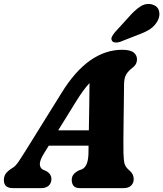

<svg xmlns="http://www.w3.org/2000/svg" viewBox="-43 -973 845 993"><path d="M183.5 -178Q162.5 -143.5 163 -124Q163.5 -104.5 178.5 -96L198.5 -87Q212 -78.5 217.5 -68.5Q223 -58.5 223 -48.5Q223 -25.5 208.8 -12.8Q194.5 0 171 0H24Q-23 0 -23 -41.5Q-23 -59.5 -14.2 -73.5Q-5.5 -87.5 21.5 -104.5Q37 -113 53.8 -138Q70.5 -163 88.5 -192L275 -492Q345 -605.5 423.5 -660.5Q502 -715.5 588.5 -715.5Q631 -715.5 648.2 -701.5Q665.5 -687.5 665.5 -666.5Q665.5 -639.5 641.5 -622Q622 -607.5 610.2 -588.8Q598.5 -570 598.5 -533Q598 -494.5 597.5 -444.2Q597 -394 596.2 -342.5Q595.5 -291 595.2 -248Q595 -205 595.5 -181Q596.5 -144.5 601.2 -126.2Q606 -108 629 -89Q648.5 -71.5 648.5 -46.5Q648.5 -26 634.8 -13Q621 0 596 0H371Q346.5 0 337.2 -12.2Q328 -24.5 328 -41.5Q328 -60 338 -71.8Q348 -83.5 367.5 -93L380 -97Q398 -105.5 406 -126.8Q414 -148 414.5 -181Q414.5 -189.5 414.8 -199.2Q415 -209 415 -219.5H209ZM349 -446 258 -299H416.5Q417.5 -356.5 418.5 -420.8Q419.5 -485 420 -543.5Q405 -527.5 387.5 -503.8Q370 -480 349 -446ZM620 -881.5Q651.5 -918.5 682 -938.8Q712.5 -959 745.5 -949.5Q773 -941 779.5 -916Q786 -891 772 -865Q758 -839.5 734.8 -823.5Q711.5 -807.5 671 -793L578 -756.5Q564.5 -752 552.2 -753.2Q540 -754.5 535.5 -763.5Q530.5 -773 536.2 -784Q542 -795 552 -807Z"/></svg>

Font: Fraunces 9pt S100
Style: Bold Italic
Weight: 700
Italic angle: -16°
Version: Version 1.000; ttfautohint (v1.8.3)